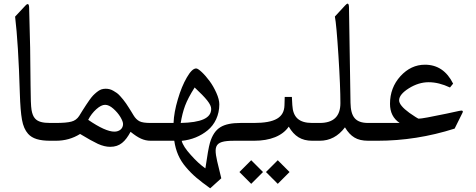

<svg xmlns="http://www.w3.org/2000/svg" viewBox="-20 -769 2601 1049"><path d="M254.9 -97.2C212.4 -97.2 187 -104 171.4 -121.6C162.1 -131.8 155.8 -147.5 152.3 -168.5C148.9 -188 147.5 -232.4 147 -301.3C146.5 -434.6 144 -576.7 139.2 -726.6C138.7 -750 131.3 -752 118.2 -737.8L62.5 -678.2C74.2 -581.5 83 -441.4 88.4 -258.3C90.3 -195.3 94.2 -147.5 100.1 -114.7C106 -81.5 117.2 -56.2 133.3 -38.1C157.2 -11.2 195.3 0 255.4 0H265.1C276.9 0 279.8 -12.7 279.8 -46.4V-49.8C279.8 -84.5 276.9 -97.2 265.1 -97.2Z M260.3 -97.2C241.2 -97.2 238.3 -85.4 238.3 -50.8V-45.9C238.3 -11.2 240.7 0 260.3 0H284.7C334 0 377.9 -12.2 417.5 -37.1C458.5 -12.2 491.2 5.9 515.1 17.1C539.1 27.8 561 33.2 582 33.2C635.3 33.2 664.6 3.9 693.4 -48.8C736.3 -14.2 766.1 0 803.7 0H813.5C825.2 0 828.1 -12.7 828.1 -46.4V-49.8C828.1 -84.5 825.2 -97.2 813.5 -97.2H803.2C774.9 -97.2 754.4 -100.1 742.2 -106.4C730 -112.8 718.8 -123.5 709.5 -139.2C708 -142.1 703.6 -148.9 696.8 -160.2C689.9 -170.9 685.1 -178.2 682.6 -182.6C680.2 -186.5 675.3 -193.4 668.9 -203.6C662.1 -213.4 656.7 -220.7 652.8 -225.1C645 -234.4 629.9 -252.9 618.7 -260.7C613.3 -264.2 606.9 -268.1 600.1 -272.5C586.4 -280.8 572.3 -284.2 557.1 -284.2C548.8 -284.2 540.5 -282.7 532.7 -280.3C517.1 -274.4 500.5 -259.3 488.8 -247.6C478.5 -237.3 457.5 -207 450.2 -195.3C445.8 -189 439 -178.7 430.7 -165C422.4 -150.9 416 -141.1 412.6 -135.7C402.3 -119.6 387.7 -108.9 369.6 -104.5C351.6 -99.6 322.8 -97.2 283.2 -97.2ZM605 -49.8C572.3 -49.8 524.4 -71.3 461.9 -114.3C473.1 -136.7 488.3 -156.2 506.3 -172.4C524.4 -188.5 540 -196.3 554.2 -196.3C568.4 -196.3 583 -189.5 599.1 -175.3C615.2 -161.1 627.9 -146 637.7 -129.9C647.5 -113.3 652.3 -100.6 652.3 -91.3C652.3 -65.9 631.8 -49.8 605 -49.8Z M808.6 -97.2C789.6 -97.2 786.6 -85.4 786.6 -50.8V-45.9C786.6 -11.2 789.1 0 808.6 0H932.1C940.4 56.6 960 102.5 995.6 144C1013.2 165 1032.2 184.1 1052.2 201.2C1072.3 218.3 1097.7 237.8 1128.4 259.8L1189 205.1C1186 192.9 1182.1 175.8 1176.8 154.3C1146.5 32.7 1140.1 0 1259.8 0H1309.6C1321.3 0 1324.2 -12.7 1324.2 -46.4V-49.8C1324.2 -84.5 1321.3 -97.2 1309.6 -97.2H1293.5C1246.1 -97.2 1210 -89.8 1185.1 -74.7C1158.2 -58.6 1139.2 -30.3 1127 11.2C1120.6 33.2 1112.3 80.1 1102.1 150.9C1076.2 132.8 1049.8 108.4 1022.5 77.6C994.6 46.9 978 21.5 972.7 0.5C1026.9 -4.9 1075.7 -24.9 1114.7 -57.1C1153.8 -89.4 1178.2 -139.6 1178.2 -198.7C1178.2 -216.8 1172.9 -237.8 1162.1 -261.7C1151.4 -285.6 1139.2 -307.1 1125 -326.2C1110.8 -345.2 1096.7 -361.8 1082.5 -375C1068.4 -388.2 1058.1 -395 1051.8 -395C1036.6 -395 1020 -378.9 1001 -346.2C981.9 -313.5 965.3 -273.4 951.7 -226.6C937.5 -179.2 929.7 -136.2 928.2 -97.2ZM967.3 -97.2C972.7 -130.9 980.5 -162.6 991.2 -191.4C1002 -220.2 1019.5 -253.4 1043.5 -291C1106.4 -231.9 1133.8 -199.7 1133.8 -173.8C1133.8 -123 1078.1 -99.6 967.3 -97.2Z M1433.1 170.9 1497.6 235.4 1562 170.9 1497.6 106.4ZM1288.1 170.9 1352.5 235.4 1417 170.9 1352.5 106.4ZM1304.7 -97.2C1285.6 -97.2 1282.7 -85.4 1282.7 -50.8V-45.9C1282.7 -11.2 1285.2 0 1304.7 0H1368.7C1456.1 0 1522.9 -26.4 1557.6 -77.1C1588.4 -24.4 1627 0 1686 0H1696.8C1708.5 0 1711.4 -12.7 1711.4 -46.4V-49.8C1711.4 -84.5 1708.5 -97.2 1696.8 -97.2H1686C1613.3 -97.2 1580.6 -128.4 1577.1 -194.8L1574.7 -239.3H1535.6L1534.2 -193.4C1532.2 -127.4 1483.9 -97.2 1366.7 -97.2Z M1691.9 -97.2C1672.9 -97.2 1669.9 -85.4 1669.9 -50.8V-45.9C1669.9 -11.2 1672.4 0 1691.9 0H1726.6C1781.7 0 1828.1 -24.4 1864.7 -73.2C1879.9 -47.4 1897.5 -28.8 1916.5 -17.6C1935.5 -5.9 1960.4 0 1992.2 0H2012.7C2024.4 0 2026.9 -12.7 2026.9 -46.4V-49.8C2026.9 -85 2024.4 -97.2 2012.7 -97.2H1992.2C1921.4 -97.2 1896.5 -130.9 1895 -207.5L1886.7 -728.5C1886.2 -753.9 1878.4 -753.9 1864.7 -738.3L1809.6 -678.7C1815.4 -649.9 1821.8 -578.6 1829.1 -464.4C1836.4 -350.1 1839.8 -263.7 1839.8 -205.6C1839.8 -133.3 1802.2 -97.2 1726.6 -97.2Z M2007.3 -97.2C1988.3 -97.2 1985.4 -85.4 1985.4 -50.8V-45.9C1985.4 -11.2 1987.8 0 2007.3 0H2042.5C2184.1 0 2324.7 -22 2463.9 -66.4L2506.8 -152.8C2512.2 -164.1 2506.3 -167 2488.8 -163.1L2418.5 -147.9C2333 -129.9 2282.2 -120.6 2267.1 -120.6C2262.7 -121.6 2245.6 -132.3 2216.8 -152.3C2179.2 -179.7 2160.6 -202.6 2160.6 -220.7C2160.6 -242.2 2178.2 -264.2 2213.9 -286.6C2249 -308.6 2285.2 -319.8 2321.8 -319.8C2359.4 -319.8 2397.9 -310.1 2438.5 -291L2455.6 -312C2421.4 -380.9 2370.1 -415.5 2301.8 -415.5C2250.5 -415.5 2206.1 -394.5 2168 -353C2129.9 -311 2110.8 -260.7 2110.8 -201.7C2110.8 -155.3 2128.4 -120.6 2163.6 -97.2Z"/></svg>

Font: Parastoo
Style: Regular
Weight: 400
Foundry: Saber Rastikerdar (saber.rastikerdar@gmail.com)
Version: Version 2.0.1